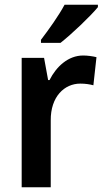

<svg xmlns="http://www.w3.org/2000/svg" viewBox="-20 -786 436 806"><path d="M391 -756V-766H251C227 -721 185 -662 152 -619V-606H234C281 -643 360 -718 391 -756ZM329 -553C266 -553 216 -506 188 -450H182L165 -543H71V0H193V-280C192 -381 251 -435 317 -435C339 -435 357 -432 372 -428L385 -546C369 -550 347 -553 329 -553Z"/></svg>

Font: Noto Sans Lao Looped SemiCondensed SemiBold
Style: Regular
Weight: 600
Width: 4
Designer: Mark Frömberg, Ben Mitchell
Foundry: The Fontpad Ltd
Version: Version 1.002